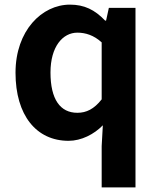

<svg xmlns="http://www.w3.org/2000/svg" viewBox="-20 -594 684 829"><path d="M419 215H565V-560H450L438 -505H434C389 -552 344 -574 282 -574C161 -574 47 -462 47 -280C47 -96 137 14 276 14C331 14 386 -14 424 -53L419 37ZM314 -107C240 -107 198 -165 198 -281C198 -393 251 -453 314 -453C349 -453 385 -442 419 -411V-165C386 -123 353 -107 314 -107Z"/></svg>

Font: Source Han Sans CN
Style: Bold
Weight: 700
Designer: Ryoko NISHIZUKA 西塚涼子 (kana, bopomofo & ideographs); Paul D. Hunt (Latin, Greek & Cyrillic); Sandoll Communications 산돌커뮤니
Foundry: Adobe
Version: Version 2.001;hotconv 1.0.107;makeotfexe 2.5.65593